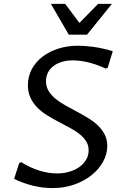

<svg xmlns="http://www.w3.org/2000/svg" viewBox="-20 -961 650 991"><path d="M273.9 -65.9Q309.1 -65.9 339.1 -75Q369.1 -84 391.1 -100.1Q413.1 -116.2 425.3 -137.9Q437.5 -159.7 437.5 -185.1Q437.5 -211.9 424.1 -232.7Q410.6 -253.4 388.7 -270.5Q366.7 -287.6 338.4 -302.5Q310.1 -317.4 280.8 -333Q251.5 -348.6 223.1 -366Q194.8 -383.3 172.9 -405.5Q150.9 -427.7 137.5 -456.1Q124 -484.4 124 -521.5Q124 -565.9 143.8 -603.3Q163.6 -640.6 198.5 -667.7Q233.4 -694.8 281 -710Q328.6 -725.1 383.8 -725.1Q399.4 -725.1 419.7 -723.6Q439.9 -722.2 462.9 -719Q485.8 -715.8 511 -710.2Q536.1 -704.6 562 -696.8L536.1 -611.8L525.9 -606.9Q500 -619.1 475.8 -627.4Q451.7 -635.7 429.7 -640.6Q407.7 -645.5 388.9 -647.5Q370.1 -649.4 355.5 -649.4Q324.7 -649.4 299.3 -641.6Q273.9 -633.8 255.6 -619.9Q237.3 -606 227.3 -585.9Q217.3 -565.9 217.3 -542Q217.3 -513.7 231 -491.5Q244.6 -469.2 266.8 -450.9Q289.1 -432.6 317.4 -417Q345.7 -401.4 375.5 -385.5Q405.3 -369.6 433.6 -352.5Q461.9 -335.4 484.1 -314.5Q506.3 -293.5 520 -267.3Q533.7 -241.2 533.7 -207.5Q533.7 -165.5 512.2 -126.5Q490.7 -87.4 452.9 -57.1Q415 -26.9 363.3 -8.5Q311.5 9.8 251 9.8Q199.7 9.8 148.7 -2.9Q97.7 -15.6 52.7 -37.6L79.1 -119.1L89.4 -124Q135.7 -95.2 182.6 -80.6Q229.5 -65.9 273.9 -65.9ZM557.6 -940.9 429.2 -782.2H335L242.7 -940.9H316.4L390.1 -842.8L486.3 -940.9Z"/></svg>

Font: Proza Libre
Style: Italic
Weight: 400
Designer: Jasper de Waard
Foundry: Jasper de Waard
Version: Version 1.000; ttfautohint (v1.4.1.8-43bc)